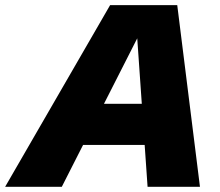

<svg xmlns="http://www.w3.org/2000/svg" viewBox="-76 -723 850 743"><path d="M-56.2 0 350.1 -703.1H609.9L697.8 0H495.1L455.1 -574.7L163.1 0ZM185.5 -162.1 219.2 -321.3H580.6L546.9 -162.1Z"/></svg>

Font: Schibsted Grotesk Black
Style: Italic
Weight: 900
Italic angle: -12°
Designer: Bakken & Baeck AS, Henrik Kongsvoll
Foundry: Schibsted ASA
Version: Version 1.100;gftools[0.9.25]